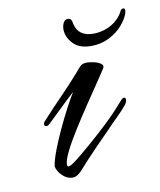

<svg xmlns="http://www.w3.org/2000/svg" viewBox="-60 -486 464 556"><g transform="rotate(-10 172.0 -207.5)"><path d="M110 21Q94 21 80.5 8Q67 -5 64 -20Q67 -39 77.5 -66.5Q88 -94 102 -124Q116 -154 130 -180.5Q144 -207 154 -223Q135 -206 113.5 -185Q92 -164 73 -146Q72 -145 68.5 -142Q65 -139 62 -139Q55 -139 55 -145Q55 -150 59 -154Q86 -184 115.5 -214Q145 -244 173 -276Q182 -287 188.5 -293.5Q195 -300 209 -300Q215 -300 227.5 -297.5Q240 -295 248.5 -289Q257 -283 251 -274Q244 -263 227 -238Q210 -213 188.5 -181Q167 -149 146.5 -116.5Q126 -84 113 -58Q100 -32 100 -19Q100 -13 104 -13Q110 -13 124.5 -24Q139 -35 153.5 -47.5Q168 -60 173 -64Q202 -89 230 -115.5Q258 -142 283 -171Q285 -173 288.5 -177Q292 -181 296 -181Q301 -181 301 -175Q301 -168 296 -161Q283 -145 267 -129.5Q251 -114 237 -99Q211 -73 186.5 -47.5Q162 -22 138 5Q133 11 125.5 16Q118 21 110 21ZM229 -345Q194 -345 176 -364.5Q158 -384 158 -406Q158 -417 162.5 -425.5Q167 -434 175 -434Q183 -434 185.5 -429Q188 -424 189 -416Q198 -379 242 -379Q264 -379 286 -388.5Q308 -398 323 -418Q328 -425 330.5 -430.5Q333 -436 339 -436Q346 -436 343 -423Q338 -406 322 -387.5Q306 -369 282 -357Q258 -345 229 -345Z"/></g></svg>

Font: Hurricane
Style: Regular
Weight: 400
Designer: Robert E. Leuschke
Foundry: Robert E. Leuschke
Version: Version 1.010; ttfautohint (v1.8.3)